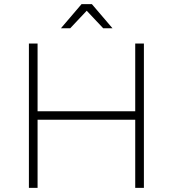

<svg xmlns="http://www.w3.org/2000/svg" viewBox="-20 -910 836 930"><path d="M120 -699H162V-371H635V-699H677V0H635V-330H162V0H120ZM525 -773H480L400 -858L320 -773H275L375 -890H425Z"/></svg>

Font: Argentum Sans ExtraLight
Style: Regular
Weight: 275
Designer: Julieta Ulanovsky (Modified by Cristiano Sobral)
Foundry: Julieta Ulanovsky
Version: Version 1.000; ttfautohint (v1.5.65-e2d9)